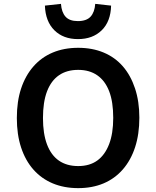

<svg xmlns="http://www.w3.org/2000/svg" viewBox="-20 -962 807 992"><path d="M384 10Q311 10 252.5 -14.5Q194 -39 152.5 -86Q111 -133 89 -200Q67 -267 67 -352Q67 -438 89 -504.5Q111 -571 152.5 -618.5Q194 -666 252.5 -690.5Q311 -715 384 -715Q457 -715 515.5 -690.5Q574 -666 614.5 -619.5Q655 -573 677.5 -505.5Q700 -438 700 -354Q700 -269 678 -201.5Q656 -134 614.5 -86.5Q573 -39 515 -14.5Q457 10 384 10ZM384 -104Q443 -104 482.5 -132.5Q522 -161 543.5 -216.5Q565 -272 565 -353Q565 -436 544 -490.5Q523 -545 482.5 -573Q442 -601 384 -601Q325 -601 284.5 -573Q244 -545 223 -490Q202 -435 202 -352Q202 -271 223 -215.5Q244 -160 284.5 -132Q325 -104 384 -104ZM383 -760Q307 -760 261 -805.5Q215 -851 212 -933L295 -942Q298 -899 318.5 -876Q339 -853 382 -853Q427 -853 448 -876Q469 -899 472 -942L554 -933Q552 -851 505.5 -805.5Q459 -760 383 -760Z"/></svg>

Font: Nunito Sans 7pt SemiCondensed
Style: Bold
Weight: 700
Width: 4
Designer: Vernon Adams
Foundry: Vernon Adams
Version: Version 3.101;gftools[0.9.27]